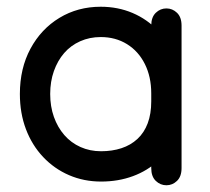

<svg xmlns="http://www.w3.org/2000/svg" viewBox="-20 -528 624 570"><path d="M519 -452Q519 -477 505.5 -490Q492 -503 474 -503Q456 -503 442.5 -490Q429 -477 429 -452Q429 -435 429 -408.5Q429 -382 429 -351Q429 -320 429 -288Q429 -256 429 -227Q429 -190 418.5 -162Q408 -134 388 -115.5Q368 -97 340.5 -88Q313 -79 280 -79Q247 -79 219 -91.5Q191 -104 171 -127Q151 -150 140 -181Q129 -212 129 -249Q129 -286 140 -317Q151 -348 170.5 -370.5Q190 -393 218 -405.5Q246 -418 279 -418Q323 -418 357 -397Q391 -376 410 -338Q429 -300 429 -251Q429 -236 429 -211.5Q429 -187 429 -163.5Q429 -140 429 -129Q429 -112 429 -95.5Q429 -79 429 -62Q429 -45 429 -29Q429 -4 442.5 9Q456 22 474 22Q492 22 505.5 9Q519 -4 519 -29Q519 -56 519 -79Q519 -102 519 -129Q519 -146 519 -165.5Q519 -185 519 -206.5Q519 -228 519 -251Q519 -308 500.5 -355Q482 -402 449.5 -436.5Q417 -471 373.5 -489.5Q330 -508 279 -508Q211 -508 156.5 -475Q102 -442 70.5 -383.5Q39 -325 39 -249Q39 -192 57 -144.5Q75 -97 108 -62Q141 -27 185 -8Q229 11 280 11Q331 11 374.5 -5Q418 -21 450.5 -51.5Q483 -82 501 -126Q519 -170 519 -227Q519 -270 519 -301.5Q519 -333 519 -357.5Q519 -382 519 -404Q519 -426 519 -452Z"/></svg>

Font: Tilt Neon
Style: Regular
Weight: 400
Designer: Andy Clymer
Foundry: Andy Clymer
Version: Version 1.000